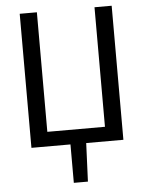

<svg xmlns="http://www.w3.org/2000/svg" viewBox="-57 -702 715 936"><g transform="rotate(-5 300.0 -234.0)"><path d="M75 0V-656H159V-71H441V-656H525V0H343L335 188H266V0Z"/></g></svg>

Font: Source Code Pro
Style: Regular
Weight: 400
Monospace: yes
Designer: Paul D. Hunt, Teo Tuominen
Foundry: Adobe Systems Incorporated
Version: Version 2.030;PS 1.000;hotconv 16.6.51;makeotf.lib2.5.65220